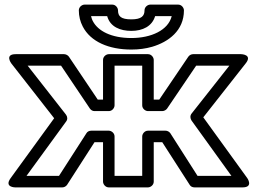

<svg xmlns="http://www.w3.org/2000/svg" viewBox="-20 -788 1121 833"><path d="M698 -221H622C607 -221 597 -207 597 -196V-25H477V-196C477 -211 463 -221 452 -221H376C367 -221 359 -217 355 -210L236 -25H95L267 -261C274 -270 273 -282 266 -291L100 -503H245L370 -317C375 -310 382 -306 390 -306H452C467 -306 477 -320 477 -331V-503H597V-331C597 -316 611 -306 622 -306H684C692 -306 701 -311 705 -317L831 -503H975L811 -295C804 -286 805 -274 811 -265L984 -25H837L719 -210C714 -217 706 -221 698 -221ZM684 -171 803 14C807 21 815 25 824 25H1032C1081 25 1053 -15 1053 -15L862 -279L1046 -513C1077 -552 1026 -553 1026 -553H818C810 -553 802 -549 797 -542L671 -356H647V-528C647 -539 637 -553 622 -553H452C441 -553 427 -543 427 -528V-356H404L279 -542C275 -548 266 -553 258 -553H48C-1 -553 29 -513 29 -513L215 -275L26 -15C-3 25 46 25 46 25H250C258 25 266 21 271 14L390 -171H427V0C427 11 437 25 452 25H622C633 25 647 15 647 0V-171ZM550 -654C599 -654 640 -674 653 -718H725C710 -657 636 -623 550 -623C462 -623 405 -654 383 -696C379 -703 377 -711 375 -718H445C458 -671 502 -654 550 -654ZM550 -704C504 -704 492 -718 492 -743C492 -754 482 -768 467 -768H347C336 -768 322 -758 322 -743C322 -718 328 -694 339 -673C373 -607 452 -573 550 -573C582 -573 612 -577 640 -585C711 -606 778 -655 778 -743C778 -754 768 -768 753 -768H632C621 -768 607 -758 607 -743C607 -719 594 -704 550 -704Z"/></svg>

Font: Asimov
Style: XWidOu
Weight: 500
Designer: Google
Version: Version 2.000980; 2014